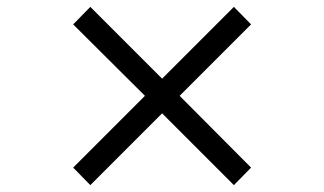

<svg xmlns="http://www.w3.org/2000/svg" viewBox="-20 -641 943 559"><path d="M661 -621 711 -570 503 -362 711 -153 661 -102 452 -311 243 -102 193 -153 402 -362 193 -570 243 -621 452 -412Z"/></svg>

Font: Shippori Mincho
Style: Bold
Weight: 700
Designer: FONTDASU
Foundry: FONTDASU / Google Inc. / but / Adobe
Version: Version 3.110; ttfautohint (v1.8.3)